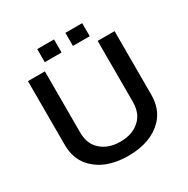

<svg xmlns="http://www.w3.org/2000/svg" viewBox="-201 -1060 1262 1286"><g transform="rotate(-30 430.0 -417.5)"><path d="M256.3 -879.9H386.2V-778.8H256.3ZM474.1 -879.9H604V-778.8H474.1ZM95.2 -725.1H226.1V-254.9Q226.1 -176.3 266.1 -130.4Q324.2 -64 430.7 -64Q533.2 -64 591.3 -127Q634.3 -173.8 634.3 -254.9V-725.1H765.1V-233.9Q765.1 -122.1 698.7 -52.7Q604.5 44.9 429.2 44.9Q248 44.9 154.3 -61Q95.2 -127.4 95.2 -233.9Z"/></g></svg>

Font: FORM UDPGothic
Style: Bold
Weight: 700
Foundry: Pronama LLC
Version: Version 1.051